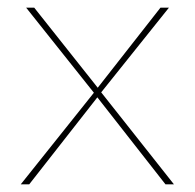

<svg xmlns="http://www.w3.org/2000/svg" viewBox="-20 -479 506 499"><path d="M224 -238 48 -459H69L234 -251L397 -459H419L243 -239L432 0H410L233 -226L56 0H34Z"/></svg>

Font: Ysabeau SC Thin
Style: Regular
Weight: 200
Designer: Christian Thalmann (Catharsis Fonts)
Version: Version 0.003